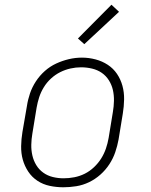

<svg xmlns="http://www.w3.org/2000/svg" viewBox="-20 -785 640 813"><path d="M248 8Q219 8 190.5 2Q162 -4 138.5 -19.5Q115 -35 99.5 -58.5Q84 -82 76.5 -109Q69 -136 69.5 -166Q70 -196 75 -226L94 -336Q98 -363 107 -389.5Q116 -416 132 -440.5Q148 -465 170 -484.5Q192 -504 218 -516Q244 -528 271.5 -534.5Q299 -541 327 -541Q356 -541 384.5 -533.5Q413 -526 436.5 -510.5Q460 -495 475.5 -472Q491 -449 498.5 -421.5Q506 -394 505.5 -364Q505 -334 500 -304L482 -194Q477 -167 468 -140.5Q459 -114 443 -89.5Q427 -65 405 -45.5Q383 -26 357 -13.5Q331 -1 303 3.5Q275 8 248 8ZM249 -30Q272 -30 295 -34.5Q318 -39 339 -49.5Q360 -60 378 -77Q396 -94 408.5 -114Q421 -134 428.5 -156Q436 -178 440 -201L458 -311Q462 -334 462.5 -358Q463 -382 458 -404Q453 -426 441 -445Q429 -464 411 -476.5Q393 -489 370 -494.5Q347 -500 323 -500Q301 -500 278.5 -495Q256 -490 235 -479.5Q214 -469 196 -452.5Q178 -436 165.5 -415.5Q153 -395 146 -373.5Q139 -352 135 -329L117 -219Q113 -196 112.5 -172.5Q112 -149 117 -127Q122 -105 133.5 -86Q145 -67 163 -54Q181 -41 203.5 -35.5Q226 -30 249 -30ZM337 -598 310 -622 452 -765 484 -735Z"/></svg>

Font: Iosevka Curly Slab XLtExObl
Style: Regular
Weight: 200
Width: 7
Italic angle: -9°
Monospace: yes
Designer: Belleve Invis
Foundry: Belleve Invis
Version: Version 11.0.0; ttfautohint (v1.8.3)